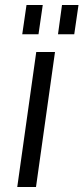

<svg xmlns="http://www.w3.org/2000/svg" viewBox="-20 -748 334 768"><path d="M200 -540 124 0H49L125 -540ZM151 -728 134 -611H69L86 -728ZM294 -728 277 -611H212L228 -728Z"/></svg>

Font: Pathway Extreme 8pt Thin 12pt Light
Style: Italic
Weight: 300
Italic angle: -8°
Version: Version 1.001;gftools[0.9.26]